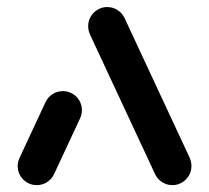

<svg xmlns="http://www.w3.org/2000/svg" viewBox="-20 -539 609 559"><path d="M87 0Q71.9 0 59.1 -7.4Q46.3 -14.8 38.9 -27.6Q31.5 -40.4 31.5 -55.6Q31.5 -68.5 37.4 -80.4L113 -242.6Q120 -256.7 133.3 -265.2Q146.7 -273.7 163 -273.7Q178.1 -273.7 190.9 -266.3Q203.7 -258.9 211.1 -246.1Q218.5 -233.3 218.5 -218.1Q218.5 -205.2 212.6 -193.3L137 -31.1Q130 -17 116.7 -8.5Q103.3 0 87 0ZM537.4 -55.6Q537.4 -40.7 530 -28Q522.6 -15.2 509.8 -7.6Q497 0 481.9 0Q465.9 0 452.4 -8.5Q438.9 -17 431.9 -31.1L242.2 -438.1Q236.7 -450.4 236.7 -463Q236.7 -477.8 244.1 -490.6Q251.5 -503.3 264.3 -510.9Q277 -518.5 292.2 -518.5Q308.1 -518.5 321.7 -510Q335.2 -501.5 342.2 -487.4L531.9 -80.4Q537.4 -68.1 537.4 -55.6Z"/></svg>

Font: 26F Galaxy Hebrew Black
Style: Regular
Weight: 900
Designer: C₂₉H₂₅N₃O₅
Version: Version 1.000